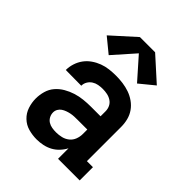

<svg xmlns="http://www.w3.org/2000/svg" viewBox="-218 -902 1035 1035"><g transform="rotate(45 300.0 -384.0)"><path d="M238 8Q206 8 175.5 -0.5Q145 -9 122 -31Q99 -53 89 -83.5Q79 -114 79 -145Q79 -173 87 -201Q95 -229 113.5 -250.5Q132 -272 157 -286.5Q182 -301 209 -309.5Q236 -318 264.5 -321Q293 -324 321 -324H394V-362Q394 -380 386.5 -395.5Q379 -411 364.5 -420.5Q350 -430 333 -433.5Q316 -437 298 -437Q282 -437 265.5 -434Q249 -431 235 -422Q221 -413 212.5 -398.5Q204 -384 204 -367Q204 -367 204 -367Q204 -367 204 -367L85 -368Q85 -368 85 -368Q85 -368 85 -368Q85 -393 93 -418Q101 -443 116 -463.5Q131 -484 152.5 -499Q174 -514 198 -523Q222 -532 247.5 -535Q273 -538 298 -538Q325 -538 351 -534.5Q377 -531 401.5 -522.5Q426 -514 448 -498.5Q470 -483 485 -461.5Q500 -440 506.5 -414.5Q513 -389 513 -362V-101H559V0H394V-80Q383 -59 366.5 -41.5Q350 -24 329.5 -13Q309 -2 285.5 3Q262 8 238 8ZM285 -93Q306 -93 326.5 -98Q347 -103 363 -116Q379 -129 386.5 -148.5Q394 -168 394 -189V-223H321Q308 -223 295 -222.5Q282 -222 269.5 -219.5Q257 -217 244.5 -212.5Q232 -208 221.5 -201Q211 -194 204.5 -182.5Q198 -171 198 -158Q198 -142 205.5 -128Q213 -114 226 -106Q239 -98 254.5 -95.5Q270 -93 285 -93ZM192 -588 109 -656 242 -776H358L491 -656L408 -588L300 -710Z"/></g></svg>

Font: Iosevka Slab Extended
Style: Bold
Weight: 700
Width: 7
Monospace: yes
Designer: Belleve Invis
Foundry: Belleve Invis
Version: Version 11.1.0; ttfautohint (v1.8.3)